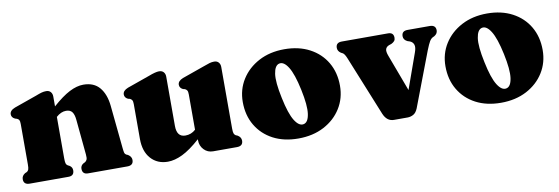

<svg xmlns="http://www.w3.org/2000/svg" viewBox="-43 -755 3035 1043"><g transform="rotate(-10 1474.0 -234.0)"><path d="M264.5 -444V-389.5Q318 -437 359 -458Q400 -479 436 -479Q494 -479 525.2 -441.8Q556.5 -404.5 563 -340L586.5 -104.5Q588.5 -84.5 590.5 -76.8Q592.5 -69 599.5 -65L609.5 -60.5Q628.5 -48 628.5 -30Q628.5 0 595 0H378Q347 0 347 -30.5Q347 -47.5 361.5 -57L372 -62.5Q379 -66.5 382.8 -74.8Q386.5 -83 384.5 -103L366 -296.5Q363.5 -326 352.8 -340.8Q342 -355.5 319 -355.5Q291 -355.5 264.5 -331.5V-331V-104.5Q264.5 -83.5 267 -75Q269.5 -66.5 276.5 -62.5L287 -57Q301.5 -47.5 301.5 -30.5Q301.5 0 270.5 0H56.5Q23 0 23 -30Q23 -49 41.5 -60.5L52 -65Q58.5 -69 61.5 -76.8Q64.5 -84.5 64.5 -104.5V-327.5Q64.5 -343.5 60.8 -349.8Q57 -356 49 -359L39 -362Q20 -371 20 -388.5Q20 -409.5 49.5 -421L172.5 -464.5Q193 -472.5 205.5 -476Q218 -479.5 231 -479.5Q247 -479.5 255.8 -469.5Q264.5 -459.5 264.5 -444Z M688 -135V-327Q688 -343 684 -349.2Q680 -355.5 672.5 -359L662 -361.5Q643.5 -370.5 643.5 -388Q643.5 -409 672.5 -420.5L795.5 -464Q834.5 -479 853.5 -479Q870 -479 878.8 -469Q887.5 -459 887.5 -443.5V-172Q887.5 -110.5 935 -110.5Q967.5 -110.5 991.5 -132.5V-327Q991.5 -343 987.5 -349.2Q983.5 -355.5 976 -359L965.5 -361.5Q947 -370.5 947 -388Q947 -409 976 -420.5L1099 -464Q1120 -472 1132.5 -475.5Q1145 -479 1157.5 -479Q1173.5 -479 1182.2 -469Q1191 -459 1191 -443.5V-104.5Q1191 -84.5 1194 -76.8Q1197 -69 1203.5 -65L1214 -60.5Q1233 -49 1233 -30Q1233 0 1199.5 0H1068Q1038 0 1017.8 -21.2Q997.5 -42.5 997.5 -73V-79Q941.5 -29 898 -8Q854.5 13 817 13Q759 13 723.5 -26.5Q688 -66 688 -135Z M1544.5 -479Q1624 -479 1683.5 -447.5Q1743 -416 1775.8 -360.2Q1808.5 -304.5 1808.5 -231.5Q1808.5 -162.5 1774.2 -107.5Q1740 -52.5 1678.8 -20.2Q1617.5 12 1537 12Q1457.5 12 1398.2 -19.2Q1339 -50.5 1306 -106.2Q1273 -162 1273 -235.5Q1273 -304 1307.5 -359Q1342 -414 1403.2 -446.5Q1464.5 -479 1544.5 -479ZM1578.5 -60Q1603.5 -65.5 1610 -111Q1616.5 -156.5 1597.5 -246Q1578.5 -335.5 1554.2 -374.2Q1530 -413 1504 -407Q1479.5 -401 1472.8 -356.5Q1466 -312 1485.5 -221Q1504 -131.5 1528.2 -92.8Q1552.5 -54 1578.5 -60Z M2140 2.5H2065Q2026.5 2.5 2008 -41.5L1875 -369.5Q1864.5 -395.5 1855 -401.5L1844.5 -407Q1827 -418.5 1827 -436.5Q1827 -466 1860 -466H2115Q2145.5 -466 2145.5 -436.5Q2145.5 -425.5 2139.8 -418.8Q2134 -412 2123 -406.5L2109.5 -402Q2094 -396 2090 -383.2Q2086 -370.5 2095.5 -345.5L2171 -143.5L2240.5 -338Q2250.5 -365 2245.5 -380.2Q2240.5 -395.5 2224.5 -402L2211 -406.5Q2190 -417 2190 -436.5Q2190 -466 2222.5 -466H2344.5Q2378 -466 2378 -436.5Q2378 -418 2359.5 -407L2351 -403Q2341 -398 2333 -385Q2325 -372 2311.5 -338L2197 -37Q2187.5 -14 2172.2 -5.8Q2157 2.5 2140 2.5Z M2662.5 -479Q2742 -479 2801.5 -447.5Q2861 -416 2893.8 -360.2Q2926.5 -304.5 2926.5 -231.5Q2926.5 -162.5 2892.2 -107.5Q2858 -52.5 2796.8 -20.2Q2735.5 12 2655 12Q2575.5 12 2516.2 -19.2Q2457 -50.5 2424 -106.2Q2391 -162 2391 -235.5Q2391 -304 2425.5 -359Q2460 -414 2521.2 -446.5Q2582.5 -479 2662.5 -479ZM2696.5 -60Q2721.5 -65.5 2728 -111Q2734.5 -156.5 2715.5 -246Q2696.5 -335.5 2672.2 -374.2Q2648 -413 2622 -407Q2597.5 -401 2590.8 -356.5Q2584 -312 2603.5 -221Q2622 -131.5 2646.2 -92.8Q2670.5 -54 2696.5 -60Z"/></g></svg>

Font: Fraunces 72pt Soft Black
Style: Regular
Weight: 900
Version: Version 1.000;[b76b70a41]